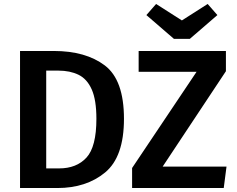

<svg xmlns="http://www.w3.org/2000/svg" viewBox="-20 -948 1197 968"><path d="M269 0H81V-691H251Q412 -691 508.5 -618Q605 -545 605 -349Q605 -157 510 -78.5Q415 0 269 0ZM278 -99Q366 -99 416 -153.5Q466 -208 466 -349Q466 -444 442.5 -497Q419 -550 376 -571Q333 -592 274 -592H213V-99ZM1108 0H646V-101L971 -586H679V-691H1119V-589L800 -108H1122ZM937 -752H857L718 -872L767 -928L897 -845L1027 -928L1076 -872Z"/></svg>

Font: Trujillo Medium
Style: Regular
Weight: 500
Designer: Fira Sans original fonts by bBox Type GmbH, Carrois Corporate GbR, & Edenspiekermann AG / Changes by Cristiano Sobral
Foundry: Fira Sans original fonts by bBox Type GmbH, Carrois Corporate GbR, & Edenspiekermann AG / Changes by Cristiano Sobral
Version: Version 4.301;October 17, 2021;FontCreator 14.0.0.2814 64-bi